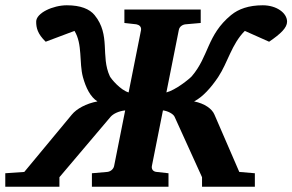

<svg xmlns="http://www.w3.org/2000/svg" viewBox="-58 -707 1107 727"><path d="M1029 -625C1029 -658 989 -687 937 -687C884 -687 845 -673 817 -650C725 -574 734 -495 668 -418C659 -408 607 -366 572 -357L619 -593C621 -606 633 -614 645 -615L702 -620V-671H413V-620L458 -615C469 -613 478 -606 476 -593L429 -357C398 -366 363 -408 358 -418C322 -495 362 -574 300 -650C281 -673 247 -687 195 -687C143 -687 79 -658 79 -625C79 -602 84 -579 115 -549L224 -590C255 -540 241 -471 256 -415C267 -375 284 -340 311 -323C268 -315 232 -295 214 -273L34 -56L-38 -51V0H167V-36L361 -265C371 -276 390 -286 416 -289L374 -78C371 -65 359 -57 348 -56L290 -51V0H580V-51L535 -56C523 -57 515 -65 517 -78L559 -289C577 -287 598 -276 603 -265L707 -36V0H907V-51L848 -56L754 -273C745 -295 717 -315 677 -323C710 -340 741 -375 768 -415C805 -471 819 -540 869 -590L961 -549C1005 -579 1029 -602 1029 -625Z"/></svg>

Font: Veleka
Style: Bold Italic
Weight: 700
Italic angle: -12°
Designer: Stefan Peev, Context Ltd, 2016; SIL International, 1997-2014.
Foundry: Stefan Peev, Context Ltd, 2016
Version: Version 5.000